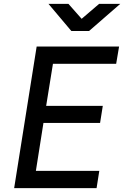

<svg xmlns="http://www.w3.org/2000/svg" viewBox="-20 -970 640 990"><path d="M53 0 169 -730H594L579 -641H253L218 -424H510L496 -336H204L165 -89H492L478 0ZM348 -810 230 -950H333L401 -873L491 -950H600L439 -810Z"/></svg>

Font: JetBrains Mono NL Medium
Style: Italic
Weight: 500
Italic angle: -9°
Monospace: yes
Designer: Philipp Nurullin, Konstantin Bulenkov
Foundry: JetBrains
Version: Version 2.305; ttfautohint (v1.8.4.7-5d5b)